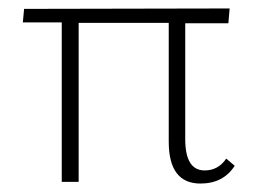

<svg xmlns="http://www.w3.org/2000/svg" viewBox="-20 -430 614 454"><path d="M515 -55 535 -38Q508 4 454 4Q379 4 379 -95V-376H166V0H126V-377H34L37 -409L523 -410L520 -375H418V-101Q418 -27 464 -27Q496 -27 515 -55Z"/></svg>

Font: EauTestSC Light
Style: Regular
Weight: 300
Designer: Christian Thalmann (Catharsis Fonts)
Version: Version 0.001;PS 000.001;hotconv 1.0.88;makeotf.lib2.5.64775